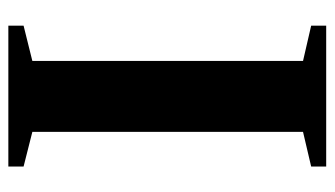

<svg xmlns="http://www.w3.org/2000/svg" viewBox="-191 -611 802 460"><g transform="rotate(90 210.0 -381.0)"><path d="M41.5 0V-36.5L126 -57.5V-706L41.5 -725.5V-761.5H379V-725.5L296 -706V-57.5L379 -36.5V0Z"/></g></svg>

Font: Libre Caslon Text
Style: Regular
Weight: 400
Designer: Pablo Impallari, Rodrigo Fuenzalida, Katja Schimmel
Foundry: Pablo Impallari, Rodrigo Fuenzalida
Version: Version 2.000